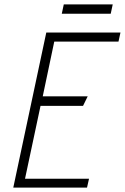

<svg xmlns="http://www.w3.org/2000/svg" viewBox="-20 -847 564 867"><path d="M489 -827H268L259 -785H480ZM40 0H373L382 -40H93L163 -369H355L376 -412H173L225 -659H515L524 -700H189Z"/></svg>

Font: Advent Pro Light
Style: Italic
Weight: 300
Italic angle: -12°
Version: Version 3.000